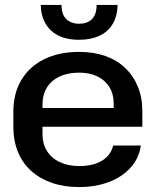

<svg xmlns="http://www.w3.org/2000/svg" viewBox="-20 -748 628 777"><path d="M300 9Q239 9 190 -8Q141 -25 106 -56.5Q71 -88 52.5 -133.5Q34 -179 34 -235V-295Q34 -370 66.5 -424.5Q99 -479 159 -508.5Q219 -538 300 -538Q359 -538 406 -521.5Q453 -505 486.5 -473Q520 -441 538 -397Q556 -353 556 -298V-235H134V-311H452L440 -294V-330Q440 -368 422.5 -396Q405 -424 374 -439Q343 -454 300 -454Q254 -454 220.5 -438Q187 -422 169.5 -393Q152 -364 152 -325V-204Q152 -166 170 -137Q188 -108 222 -92Q256 -76 301 -76Q357 -76 392.5 -97.5Q428 -119 438 -159H550Q542 -106 507.5 -68.5Q473 -31 419.5 -11Q366 9 300 9ZM300 -587Q226 -587 186 -625Q146 -663 145 -728H229Q229 -689 248.5 -670.5Q268 -652 300 -652Q334 -652 352.5 -671Q371 -690 371 -728H456Q455 -684 436.5 -652Q418 -620 383 -603.5Q348 -587 300 -587Z"/></svg>

Font: Hubot Sans Medium
Style: Regular
Weight: 500
Designer: Deni Anggara
Foundry: GitHub, Inc., Subsidiary of Microsoft Corporation
Version: Version 2.000